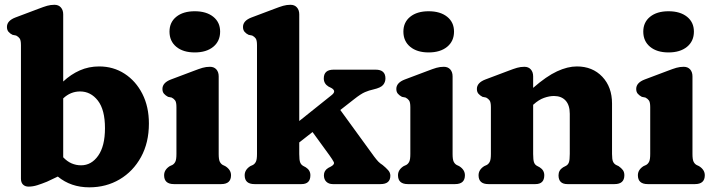

<svg xmlns="http://www.w3.org/2000/svg" viewBox="-20 -769 2987 802"><path d="M244 -709V-428.5Q276 -458.5 313.5 -475Q351 -491.5 394 -491.5Q453.5 -491.5 500.5 -461Q547.5 -430.5 574.8 -376.8Q602 -323 602 -253Q602 -173 569 -113Q536 -53 479.8 -19.8Q423.5 13.5 353 13.5Q276 13.5 221.5 -31.5L176 -10Q155 -1.5 136.2 4.5Q117.5 10.5 99 10.5Q85 10.5 76.2 2Q67.5 -6.5 67.5 -22.5V-580.5Q67.5 -601 62 -608.5Q56.5 -616 47.5 -620.5L32.5 -623.5Q22 -628.5 15.5 -636.2Q9 -644 9 -656.5Q9 -682.5 44.5 -696L140 -732Q162 -740.5 176.8 -744.8Q191.5 -749 207.5 -749Q224.5 -749 234.2 -738Q244 -727 244 -709ZM314.5 -387Q274.5 -387 244 -358V-112Q260.5 -94.5 279.2 -86.5Q298 -78.5 318.5 -78.5Q362 -78.5 390.2 -118.8Q418.5 -159 418.5 -233.5Q418.5 -310.5 388.8 -348.8Q359 -387 314.5 -387Z M793.5 -550Q745 -550 716.5 -573.5Q688 -597 688 -637Q688 -676 716.5 -699Q745 -722 793.5 -722Q842 -722 870.8 -699Q899.5 -676 899.5 -637Q899.5 -597 870.8 -573.5Q842 -550 793.5 -550ZM893.5 -450V-126Q893.5 -103 898 -93.8Q902.5 -84.5 910.5 -80L921 -75Q945 -60 945 -37Q945 0 904 0H706.5Q665.5 0 665.5 -37Q665.5 -60 689 -75L700 -80Q708 -84.5 712.5 -93.8Q717 -103 717 -126V-321.5Q717 -342 711.5 -349.5Q706 -357 697 -361.5L682 -364.5Q671.5 -370 665 -377.5Q658.5 -385 658.5 -397.5Q658.5 -423.5 694 -437L789.5 -473Q811.5 -481.5 826.2 -485.8Q841 -490 857 -490Q874 -490 883.8 -479Q893.5 -468 893.5 -450Z M1043 0Q1002 0 1002 -37Q1002 -60 1025.5 -75L1036.5 -80Q1044.5 -84.5 1049 -93.8Q1053.5 -103 1053.5 -126V-580.5Q1053.5 -601 1048 -608.5Q1042.5 -616 1033.5 -620.5L1018.5 -623.5Q1008 -628.5 1001.5 -636.2Q995 -644 995 -656.5Q995 -682.5 1030.5 -696L1126 -732Q1148 -740.5 1162.8 -744.8Q1177.5 -749 1193.5 -749Q1210.5 -749 1220.2 -738Q1230 -727 1230 -709V-263.5L1365 -371.5Q1387 -388.5 1364 -401.5L1352 -407.5Q1332.5 -419.5 1332.5 -441.5Q1332.5 -478 1373.5 -478H1549Q1590 -478 1590 -441.5Q1590 -426 1580.2 -414.2Q1570.5 -402.5 1540 -395.5Q1521.5 -391.5 1504.5 -384.2Q1487.5 -377 1459 -354.5L1401.5 -309.5L1542.5 -115.5Q1553 -101.5 1560.2 -94Q1567.5 -86.5 1578.5 -79.5Q1592 -68.5 1601.2 -58.2Q1610.5 -48 1610.5 -35Q1610.5 0 1569.5 0H1370Q1353.5 0 1343.2 -9.8Q1333 -19.5 1333 -37Q1333 -56.5 1351 -67.5L1362.5 -73.5Q1379 -82.5 1374 -92.5Q1369 -102.5 1356 -120.5L1285.5 -217.5L1230 -174V-126Q1230 -100.5 1233.8 -90.8Q1237.5 -81 1246.5 -76L1257.5 -70Q1276.5 -58 1276.5 -37Q1276.5 0 1239.5 0Z M1770.5 -550Q1722 -550 1693.5 -573.5Q1665 -597 1665 -637Q1665 -676 1693.5 -699Q1722 -722 1770.5 -722Q1819 -722 1847.8 -699Q1876.5 -676 1876.5 -637Q1876.5 -597 1847.8 -573.5Q1819 -550 1770.5 -550ZM1870.5 -450V-126Q1870.5 -103 1875 -93.8Q1879.5 -84.5 1887.5 -80L1898 -75Q1922 -60 1922 -37Q1922 0 1881 0H1683.5Q1642.5 0 1642.5 -37Q1642.5 -60 1666 -75L1677 -80Q1685 -84.5 1689.5 -93.8Q1694 -103 1694 -126V-321.5Q1694 -342 1688.5 -349.5Q1683 -357 1674 -361.5L1659 -364.5Q1648.5 -370 1642 -377.5Q1635.5 -385 1635.5 -397.5Q1635.5 -423.5 1671 -437L1766.5 -473Q1788.5 -481.5 1803.2 -485.8Q1818 -490 1834 -490Q1851 -490 1860.8 -479Q1870.5 -468 1870.5 -450Z M2207 -450V-402Q2262.5 -450.5 2306.8 -471Q2351 -491.5 2389.5 -491.5Q2455 -491.5 2495.8 -448.5Q2536.5 -405.5 2536.5 -336.5V-126Q2536.5 -102.5 2540.8 -93.5Q2545 -84.5 2553.5 -80L2564 -75Q2575.5 -67 2581.8 -58.5Q2588 -50 2588 -37Q2588 0 2547 0H2350Q2313 0 2313 -37Q2313 -58 2332 -70L2343.5 -76Q2352.5 -80.5 2356.2 -90.5Q2360 -100.5 2360 -126V-293.5Q2360 -330 2342.5 -349Q2325 -368 2294 -368Q2274.5 -368 2252.5 -360.2Q2230.5 -352.5 2208.5 -332.5L2207 -331.5V-126Q2207 -100.5 2210.8 -90.5Q2214.5 -80.5 2223.5 -76L2234.5 -70Q2253.5 -58 2253.5 -37Q2253.5 0 2216.5 0H2020Q1979 0 1979 -37Q1979 -60 2002.5 -75L2013.5 -80Q2021.5 -84.5 2026 -93.8Q2030.5 -103 2030.5 -126V-321.5Q2030.5 -342 2025 -349.5Q2019.5 -357 2010.5 -361.5L1995.5 -364.5Q1985 -370 1978.5 -377.5Q1972 -385 1972 -397.5Q1972 -423.5 2007.5 -437L2103 -473Q2125 -481.5 2139.8 -485.8Q2154.5 -490 2170.5 -490Q2187.5 -490 2197.2 -479Q2207 -468 2207 -450Z M2772.5 -550Q2724 -550 2695.5 -573.5Q2667 -597 2667 -637Q2667 -676 2695.5 -699Q2724 -722 2772.5 -722Q2821 -722 2849.8 -699Q2878.5 -676 2878.5 -637Q2878.5 -597 2849.8 -573.5Q2821 -550 2772.5 -550ZM2872.5 -450V-126Q2872.5 -103 2877 -93.8Q2881.5 -84.5 2889.5 -80L2900 -75Q2924 -60 2924 -37Q2924 0 2883 0H2685.5Q2644.5 0 2644.5 -37Q2644.5 -60 2668 -75L2679 -80Q2687 -84.5 2691.5 -93.8Q2696 -103 2696 -126V-321.5Q2696 -342 2690.5 -349.5Q2685 -357 2676 -361.5L2661 -364.5Q2650.5 -370 2644 -377.5Q2637.5 -385 2637.5 -397.5Q2637.5 -423.5 2673 -437L2768.5 -473Q2790.5 -481.5 2805.2 -485.8Q2820 -490 2836 -490Q2853 -490 2862.8 -479Q2872.5 -468 2872.5 -450Z"/></svg>

Font: Fraunces 9pt S100
Style: Bold
Weight: 700
Version: Version 1.000; ttfautohint (v1.8.3)